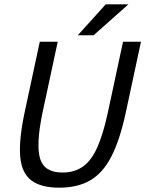

<svg xmlns="http://www.w3.org/2000/svg" viewBox="-20 -860 672 888"><path d="M561 -336Q534 -212 495 -136Q456 -60 397.5 -26Q339 8 254 8Q169 8 124.5 -26Q80 -60 73.5 -136Q67 -212 93 -336L164 -667H247L176 -336Q146 -190 165.5 -126Q185 -62 269 -62Q325 -62 364 -90Q403 -118 430 -178.5Q457 -239 478 -336L549 -667H632ZM574 -840 413 -697H340L469 -840Z"/></svg>

Font: Epunda Sans
Style: Italic
Weight: 400
Italic angle: -12.0243°
Designer: Simon Atzbach
Foundry: typofactur
Version: Version 2.204; ttfautohint (v1.8.4.7-5d5b)